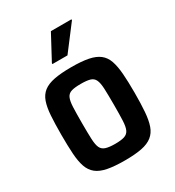

<svg xmlns="http://www.w3.org/2000/svg" viewBox="-175 -825 857 938"><g transform="rotate(-30 253.0 -356.0)"><path d="M254 8Q196 8 157.5 0.5Q119 -7 96.5 -25Q74 -43 63.5 -73Q53 -103 50 -148Q47 -193 47 -255Q47 -318 50 -363Q53 -408 63.5 -438Q74 -468 96.5 -485.5Q119 -503 157.5 -510.5Q196 -518 254 -518Q312 -518 349.5 -510.5Q387 -503 409.5 -485.5Q432 -468 442.5 -438Q453 -408 456.5 -363Q460 -318 460 -255Q460 -193 456.5 -148Q453 -103 442.5 -73Q432 -43 409.5 -25Q387 -7 349.5 0.5Q312 8 254 8ZM253 -86Q287 -86 305.5 -92Q324 -98 332 -115Q340 -132 341.5 -166Q343 -200 343 -255Q343 -312 341.5 -345.5Q340 -379 332 -396Q324 -413 305.5 -418.5Q287 -424 253 -424Q220 -424 201 -418.5Q182 -413 174 -396Q166 -379 164.5 -345.5Q163 -312 163 -255Q163 -199 164.5 -165Q166 -131 174 -114.5Q182 -98 201 -92Q220 -86 253 -86ZM182 -577V-582L256 -720H372V-715L267 -577Z"/></g></svg>

Font: Saira SemiCondensed SemiBold
Style: Regular
Weight: 600
Width: 4
Designer: Hector Gatti with collaboration of the Omnibus-Type team
Foundry: Omnibus-Type
Version: Version 1.101